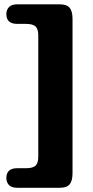

<svg xmlns="http://www.w3.org/2000/svg" viewBox="-20 -760 438 908"><path d="M161 -18.5V-593Q161 -623 148 -635Q135 -647 103 -647H61.5Q10 -647 10 -693.5Q10 -713 22.2 -726.2Q34.5 -739.5 61.5 -739.5H263Q296 -739.5 309.5 -723Q323 -706.5 323 -670.5V59Q323 95 309.5 111.5Q296 128 263 128H61.5Q34.5 128 22.2 114.8Q10 101.5 10 82Q10 35.5 61.5 35.5H103Q135 35.5 148 23.5Q161 11.5 161 -18.5Z"/></svg>

Font: Fraunces SuperSoft
Style: Regular
Weight: 900
Version: Version 1.000;[b76b70a41]